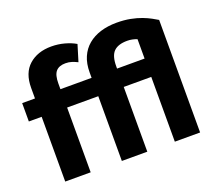

<svg xmlns="http://www.w3.org/2000/svg" viewBox="-120 -878 1172 1042"><g transform="rotate(-20 466.0 -357.5)"><path d="M722 0V-374H563V0H416V-374H236V0H89V-374H15V-480H89V-541Q89 -627 138.5 -671Q188 -715 268 -715Q307 -715 343.5 -705Q380 -695 407 -679L378 -584Q362 -592 345.5 -597.5Q329 -603 309 -603Q272 -603 254 -582.5Q236 -562 236 -513V-480H416V-511Q416 -562 432.5 -600Q449 -638 479.5 -663.5Q510 -689 552 -702Q594 -715 645 -715Q689 -715 724.5 -708Q760 -701 787.5 -690.5Q815 -680 835 -669Q855 -658 868 -650V0ZM666 -603Q613 -603 588 -578Q563 -553 563 -493V-480H722V-592Q709 -597 695 -600Q681 -603 666 -603Z"/></g></svg>

Font: Mukta ExtraBold
Style: Regular
Weight: 800
Designer: Girish Dalvi and Yashodeep Gholap
Foundry: Ek Type
Version: Version 2.538;PS 1.002;hotconv 16.6.51;makeotf.lib2.5.65220;